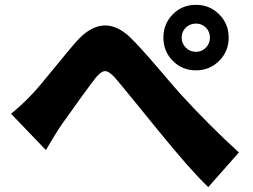

<svg xmlns="http://www.w3.org/2000/svg" viewBox="-20 -764 1040 790"><path d="M744.6 -650.4Q727.5 -633.8 727.5 -609.4Q727.5 -585 744.6 -567.9Q761.7 -550.8 786.1 -550.8Q810.5 -550.8 827.1 -567.9Q843.8 -585 843.8 -609.4Q843.8 -633.8 827.1 -650.4Q810.5 -667 786.1 -667Q761.7 -667 744.6 -650.4ZM690.9 -513.7Q652.3 -552.7 652.3 -609.4Q652.3 -666 690.9 -705.1Q729.5 -744.1 786.1 -744.1Q842.8 -744.1 881.8 -705.1Q920.9 -666 920.9 -609.4Q920.9 -552.7 881.8 -513.7Q842.8 -474.6 786.1 -474.6Q729.5 -474.6 690.9 -513.7ZM168.9 -146.5 25.4 -295.9Q72.3 -334 115.2 -379.9Q137.7 -403.3 200.7 -481Q263.7 -558.6 293 -591.8Q403.3 -716.8 515.6 -610.4Q557.6 -569.3 634.3 -479.5Q710.9 -389.6 723.6 -376Q843.8 -245.1 962.9 -136.7L836.9 5.9Q766.6 -60.5 629.9 -228.5Q609.4 -253.9 570.3 -301.8Q531.2 -349.6 501 -386.7Q470.7 -423.8 450.2 -447.3Q426.8 -472.7 410.6 -471.2Q394.5 -469.7 374 -444.3Q335 -394.5 235.4 -253.9Q220.7 -233.4 196.8 -193.4Q172.9 -153.3 168.9 -146.5Z"/></svg>

Font: Gen Shin Gothic Heavy
Style: Bold
Weight: 900
Designer: [Source Han Sans]
Ryoko NISHIZUKA  (kana & ideographs); Paul D. Hunt (Latin, Greek & Cyrillic); Wenlong ZHANG  (bopomofo
Version: Version 1.002.20150607